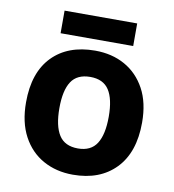

<svg xmlns="http://www.w3.org/2000/svg" viewBox="-81 -780 781 862"><g transform="rotate(10 309.5 -349.5)"><path d="M574 -274Q574 -138 502.5 -64Q431 10 308 10Q232 10 172.5 -23Q113 -56 79 -119.5Q45 -183 45 -274Q45 -410 116 -483Q187 -556 311 -556Q388 -556 447 -523Q506 -490 540 -427.5Q574 -365 574 -274ZM197 -274Q197 -193 223.5 -151.5Q250 -110 310 -110Q369 -110 395.5 -151.5Q422 -193 422 -274Q422 -355 395.5 -395.5Q369 -436 310 -436Q250 -436 223.5 -395.5Q197 -355 197 -274ZM475 -709V-606H144V-709Z"/></g></svg>

Font: Noto Sans Kawi
Style: Bold
Weight: 700
Designer: Fadhl Haqq
Version: Version 1.000